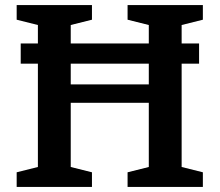

<svg xmlns="http://www.w3.org/2000/svg" viewBox="-20 -740 869 760"><path d="M768 -488V-568H699V-641L783 -662V-720H485V-662L569 -641V-568H260V-641L344 -662V-720H46V-662L130 -641V-568H62V-488H130V-79L46 -58V0H344V-58L260 -79V-333H569V-79L485 -58V0H783V-58L699 -79V-488ZM260 -406V-488H569V-406Z"/></svg>

Font: Domine
Style: Bold
Weight: 700
Designer: Pablo Impallari, Rodrigo Fuenzalida, Brenda Gallo
Foundry: Pablo Impallari, Rodrigo Fuenzalida, Brenda Gallo
Version: Version 2.000